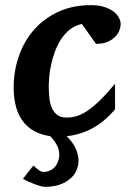

<svg xmlns="http://www.w3.org/2000/svg" viewBox="-20 -520 521 748"><path d="M450.2 -425.8Q450.2 -417 445.8 -403.8Q441.4 -390.6 430.4 -378.4Q419.4 -366.2 400.9 -357.7Q382.3 -349.1 354 -349.1L298.8 -426.8Q270.5 -420.4 250 -403.3Q229.5 -386.2 215.3 -363.3Q201.2 -340.3 192.1 -314Q183.1 -287.6 178.2 -263.2Q173.3 -238.8 171.6 -219Q169.9 -199.2 169.9 -189Q169.9 -166 171.9 -143.3Q173.8 -120.6 180.9 -102.5Q188 -84.5 201.9 -73.2Q215.8 -62 240.2 -62Q258.8 -62 277.8 -67.4Q296.9 -72.8 319.1 -87.4Q341.3 -102.1 367.9 -127.7Q394.5 -153.3 428.2 -193.8V-94.2Q407.7 -69.8 384.3 -50.3Q360.8 -30.8 333.7 -16.8Q306.6 -2.9 275.4 4.4Q258.3 8.8 239.7 10.7Q246.1 17.1 252.9 24.9Q266.1 40 274.7 58.3Q283.2 76.7 285.4 97.4Q287.6 118.2 279.3 140.1Q272 159.2 258.1 172.1Q244.1 185.1 227.3 193.1Q210.4 201.2 192.4 204.6Q174.3 208 158.2 208Q148.4 208 136.5 204.6Q124.5 201.2 112.3 196.5Q100.1 191.9 88.6 186.5Q77.1 181.2 69.3 176.8L109.9 125Q113.3 127.9 118.2 132.1Q123 136.2 128.2 140.4Q133.3 144.5 138.9 147.2Q144.5 149.9 149.4 149.9Q167 149.9 182.6 139.9Q198.2 129.9 205.6 110.8Q212.4 92.8 210.7 76.4Q209 60.1 201.9 45.9Q194.8 31.7 184.1 19.5Q179.7 14.6 175.3 10.3Q150.4 6.8 129.9 -1.5Q96.7 -15.1 75.2 -40Q53.7 -64.9 43.5 -100.1Q33.2 -135.3 33.2 -178.2Q33.2 -243.2 53.5 -301.5Q73.7 -359.9 112.5 -404.1Q151.4 -448.2 207.3 -474.1Q263.2 -500 335 -500Q364.7 -500 386.5 -492.9Q408.2 -485.8 422.4 -474.9Q436.5 -463.9 443.4 -450.9Q450.2 -438 450.2 -425.8Z"/></svg>

Font: Charis SIL
Style: Bold Italic
Weight: 700
Italic angle: -11°
Foundry: SIL International
Version: Version 4.112